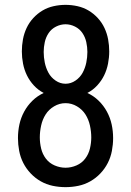

<svg xmlns="http://www.w3.org/2000/svg" viewBox="-20 -763 540 791"><path d="M250 8Q223 8 197 2.5Q171 -3 148 -16Q125 -29 106.5 -48.5Q88 -68 76 -91.5Q64 -115 59 -141.5Q54 -168 54 -194Q54 -223 60 -250.5Q66 -278 79.5 -303Q93 -328 113.5 -348Q134 -368 160 -380Q137 -392 119.5 -411Q102 -430 91 -452.5Q80 -475 75 -500.5Q70 -526 70 -551Q70 -576 74.5 -600.5Q79 -625 89.5 -647.5Q100 -670 117 -688.5Q134 -707 155 -719.5Q176 -732 200.5 -737.5Q225 -743 250 -743Q275 -743 299.5 -737.5Q324 -732 345 -719.5Q366 -707 383 -688.5Q400 -670 410.5 -647.5Q421 -625 425.5 -600.5Q430 -576 430 -551Q430 -526 425 -500.5Q420 -475 409 -452.5Q398 -430 380.5 -411Q363 -392 340 -380Q366 -368 386.5 -348Q407 -328 420.5 -303Q434 -278 440 -250.5Q446 -223 446 -194Q446 -168 441 -141.5Q436 -115 424 -91.5Q412 -68 393.5 -48.5Q375 -29 352 -16Q329 -3 303 2.5Q277 8 250 8ZM250 -418Q272 -418 291 -431Q310 -444 320.5 -463.5Q331 -483 335.5 -505Q340 -527 340 -549Q340 -569 335.5 -589.5Q331 -610 319.5 -627Q308 -644 289 -653.5Q270 -663 250 -663Q230 -663 211 -653.5Q192 -644 180.5 -627Q169 -610 164.5 -589.5Q160 -569 160 -549Q160 -527 164.5 -505Q169 -483 179.5 -463.5Q190 -444 209 -431Q228 -418 250 -418ZM250 -72Q273 -72 295 -81.5Q317 -91 331 -109.5Q345 -128 350.5 -151Q356 -174 356 -197Q356 -221 350.5 -246Q345 -271 332 -291.5Q319 -312 297 -325Q275 -338 250 -338Q225 -338 203 -325Q181 -312 168 -291.5Q155 -271 149.5 -246Q144 -221 144 -197Q144 -174 149.5 -151Q155 -128 169 -109.5Q183 -91 205 -81.5Q227 -72 250 -72Z"/></svg>

Font: Iosevka SS18 Medium
Style: Regular
Weight: 500
Monospace: yes
Designer: Belleve Invis
Foundry: Belleve Invis
Version: Version 25.1.1; ttfautohint (v1.8.4)